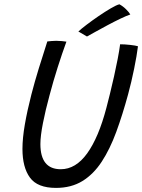

<svg xmlns="http://www.w3.org/2000/svg" viewBox="-20 -876 678 915"><path d="M247 19.5Q158.5 19.5 122.8 -29.5Q87 -78.5 87 -166Q87 -217.5 98.5 -283.5Q110 -349.5 129.5 -425.5Q145 -485.5 164.8 -549.8Q184.5 -614 205.5 -678.5Q215.5 -679.5 226.2 -680.5Q237 -681.5 247.5 -681.5Q262 -681.5 274.8 -680.2Q287.5 -679 296.5 -677.5Q276.5 -623 255 -555.5Q233.5 -488 216 -421.5Q197 -352 184.8 -290Q172.5 -228 172.5 -189.5Q172.5 -69.5 269.5 -69.5Q341 -69.5 395.5 -145.2Q450 -221 487 -362Q494.5 -390.5 504.2 -429.8Q514 -469 523.5 -512Q533 -555 540.8 -594.8Q548.5 -634.5 552.5 -665Q573.5 -665 600.5 -662Q627.5 -659 637.5 -655.5Q632 -611 619.2 -548.2Q606.5 -485.5 590.5 -426.5Q564 -329 534 -247.2Q504 -165.5 465 -105.8Q426 -46 372.8 -13.2Q319.5 19.5 247 19.5ZM549 -855.5Q566 -846.5 581 -831.5Q596 -816.5 601 -807Q584 -801.5 554.2 -787.2Q524.5 -773 491.8 -755.5Q459 -738 432.2 -723Q405.5 -708 394.5 -702L353.5 -726Q367 -738.5 393.2 -758.5Q419.5 -778.5 450.2 -799.5Q481 -820.5 507.8 -836.2Q534.5 -852 549 -855.5Z"/></svg>

Font: Grandstander Light
Style: Italic
Weight: 300
Italic angle: -15°
Designer: Tyler Finck
Foundry: Etcetera Type Co
Version: Version 1.200; ttfautohint (v1.8.3)